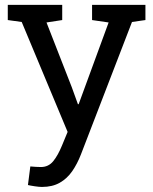

<svg xmlns="http://www.w3.org/2000/svg" viewBox="-20 -548 622 782"><path d="M150.9 213.4Q139.6 213.4 121.6 210.7Q103.5 208 93.8 205.6L103.5 129.9Q111.8 130.9 126.5 131.6Q141.1 132.3 146.5 132.3Q177.2 132.3 196.5 108.9Q215.8 85.4 232.4 44.9L255.4 -10.7L68.4 -458.5L11.7 -466.3V-528.3H233.4V-466.3L169.4 -456.5L272.5 -192.4L297.4 -123.5H300.3L422.4 -456.5L355 -466.3V-528.3H572.3V-466.3L517.6 -458.5L309.6 81.1Q294.9 119.1 274.2 149.2Q253.4 179.2 223.4 196.3Q193.4 213.4 150.9 213.4Z"/></svg>

Font: Roboto Slab LO
Style: Regular
Weight: 400
Designer: Google
Version: Version 2.000